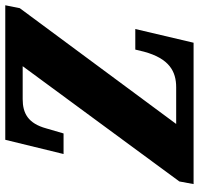

<svg xmlns="http://www.w3.org/2000/svg" viewBox="-33 -721 754 728"><g transform="rotate(-90 344.0 -357.0)"><path d="M10 0H546L598 -221H520L512 -188C486 -92 437 -66 377 -66H238L677 -659L688 -714H178L124 -493H202L221 -558C240 -628 279 -648 332 -648H457L20 -54Z"/></g></svg>

Font: Noto Serif Condensed Black
Style: Italic
Weight: 900
Width: 3
Italic angle: -12°
Designer: Monotype Design Team
Foundry: Monotype Imaging Inc.
Version: Version 2.013